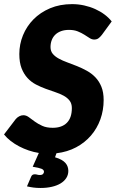

<svg xmlns="http://www.w3.org/2000/svg" viewBox="-29 -756 575 954"><path d="M477 -582.5Q468 -571 459.5 -565.2Q451 -559.5 439 -559.5Q427.5 -559.5 416 -567Q404.5 -574.5 390.2 -583.5Q376 -592.5 357.5 -600Q339 -607.5 314 -607.5Q291 -607.5 273.8 -601Q256.5 -594.5 245 -583Q233.5 -571.5 227.8 -556Q222 -540.5 222 -522Q222 -502 233.2 -488.5Q244.5 -475 263.2 -464.8Q282 -454.5 305.5 -446Q329 -437.5 353.8 -427.5Q378.5 -417.5 402.2 -404.5Q426 -391.5 444.8 -372Q463.5 -352.5 474.8 -325Q486 -297.5 486 -259Q486 -208.5 469.8 -163.2Q453.5 -118 423.2 -82.8Q393 -47.5 349.5 -24.2Q306 -1 251.5 5.5L244.5 25.5Q263.5 31 276.2 38.2Q289 45.5 296.5 54.2Q304 63 307.2 72.8Q310.5 82.5 310.5 93Q310.5 113 300.2 128.8Q290 144.5 271.8 155.5Q253.5 166.5 228.2 172.2Q203 178 172.5 178Q153.5 178 138 176Q122.5 174 105 170L125 123.5Q129.5 110 143.5 110Q150.5 110 156 111.8Q161.5 113.5 169 113.5Q180.5 113.5 185 108.2Q189.5 103 189.5 97.5Q189.5 87.5 177 82.5Q164.5 77.5 133.5 72.5L164 4Q138.5 0 113.5 -8.5Q88.5 -17 66 -28.8Q43.5 -40.5 24.2 -55.5Q5 -70.5 -9 -88L49 -164Q56 -172.5 66.2 -178Q76.5 -183.5 87 -183.5Q101 -183.5 114.2 -173.8Q127.5 -164 143.5 -152.2Q159.5 -140.5 180.8 -130.8Q202 -121 233 -121Q278.5 -121 303.2 -145.8Q328 -170.5 328 -219Q328 -241.5 316.8 -256Q305.5 -270.5 287.2 -280.5Q269 -290.5 245.5 -298.2Q222 -306 197.5 -315Q173 -324 149.5 -336.2Q126 -348.5 107.8 -368.2Q89.5 -388 78.2 -416.8Q67 -445.5 67 -487.5Q67 -536 85.2 -580.8Q103.5 -625.5 137.5 -660Q171.5 -694.5 220 -715Q268.5 -735.5 329 -735.5Q360 -735.5 389.2 -729Q418.5 -722.5 444 -711Q469.5 -699.5 490.5 -683.8Q511.5 -668 526 -649.5Z"/></svg>

Font: Lato ExtraBold
Style: Italic
Weight: 800
Italic angle: -7°
Designer: Lukasz Dziedzic with Adam Twardoch and Botio Nikoltchev
Foundry: tyPoland Lukasz Dziedzic
Version: Version 2.015; 2015-08-06; http://www.latofonts.com/